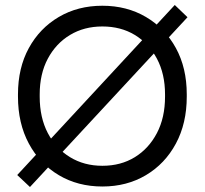

<svg xmlns="http://www.w3.org/2000/svg" viewBox="-20 -735 820 769"><path d="M100 14 49 -34 680 -715 731 -666ZM390 12Q292 12 215.5 -33.5Q139 -79 95.5 -160Q52 -241 52 -348V-357Q52 -463 95.5 -542.5Q139 -622 215.5 -667Q292 -712 390 -712Q488 -712 564.5 -667Q641 -622 684.5 -542.5Q728 -463 728 -357V-348Q728 -241 684.5 -160Q641 -79 564.5 -33.5Q488 12 390 12ZM390 -71Q464 -71 520 -105.5Q576 -140 608.5 -202Q641 -264 641 -348V-357Q641 -439 608.5 -500Q576 -561 520 -595Q464 -629 390 -629Q317 -629 260.5 -595Q204 -561 171.5 -500Q139 -439 139 -357V-348Q139 -264 171.5 -202Q204 -140 260.5 -105.5Q317 -71 390 -71Z"/></svg>

Font: SUSE Thin
Style: Regular
Weight: 400
Version: Version 1.000